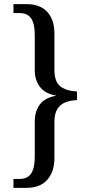

<svg xmlns="http://www.w3.org/2000/svg" viewBox="-20 -780 436 928"><path d="M45 128V85H73Q114 85 131 58Q148 31 148 -20V-193Q148 -242 172.5 -275Q197 -308 251 -317V-318Q199 -327 173.5 -359.5Q148 -392 148 -441V-612Q148 -664 131 -690.5Q114 -717 73 -717H45V-760H108Q174 -760 208.5 -722.5Q243 -685 243 -617V-443Q243 -382 274.5 -360.5Q306 -339 352 -338V-296Q321 -295 296.5 -285.5Q272 -276 257.5 -253.5Q243 -231 243 -190V-16Q243 50 208.5 89Q174 128 108 128Z"/></svg>

Font: Noto Serif Hebrew SemiCondensed
Style: Regular
Weight: 400
Width: 4
Designer: Monotype Design Team
Foundry: Monotype Imaging Inc.
Version: Version 2.004; ttfautohint (v1.8.4.7-5d5b)